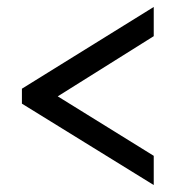

<svg xmlns="http://www.w3.org/2000/svg" viewBox="-20 -634 505 552"><path d="M422 -102V-186L146 -357L422 -530V-614L43 -379V-336Z"/></svg>

Font: Noto Serif Tamil Condensed Black
Style: Regular
Weight: 900
Width: 3
Designer: Indian Type Foundry, Tom Grace, and the Monotype Design Team
Foundry: Monotype Imaging Inc.
Version: Version 2.004